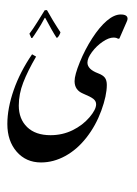

<svg xmlns="http://www.w3.org/2000/svg" viewBox="-20 -727 900 1262"><path d="M755.9 -472.2Q746.1 -480 725.1 -480Q695.3 -480 654.8 -452.6Q614.3 -425.3 584.5 -385Q554.7 -344.7 554.7 -315.4Q554.7 -271.5 625 -245.1Q657.2 -232.9 669.7 -215.8Q682.1 -198.7 682.1 -168.9Q682.1 -99.1 646 -0.2Q609.9 98.6 548.3 177.2Q486.8 255.9 409.2 298.3Q331.5 340.8 249.5 340.8Q151.4 340.8 89.8 270.3Q28.3 199.7 28.3 87.9Q28.3 -15.1 70.1 -135Q111.8 -254.9 190.9 -370.1L217.3 -355Q161.6 -259.3 132.6 -184.1Q103.5 -108.9 103.5 -33.2Q103.5 55.2 158.4 108.4Q213.4 161.6 312 161.6Q390.1 161.6 456.5 129.2Q522.9 96.7 567.4 44.9Q611.8 -6.8 611.8 -41.5Q611.8 -62.5 593.8 -76.9Q575.7 -91.3 524.9 -112.3Q470.2 -135.3 470.2 -193.4Q470.2 -233.9 504.4 -317.9Q538.6 -401.9 586.2 -475.6Q633.8 -549.3 682.1 -590.6Q730.5 -631.8 773.4 -631.8Q818.4 -631.8 818.4 -604Q818.4 -595.7 813 -584.5L764.6 -473.6ZM274.4 -566.9ZM277.8 515.1ZM274.9 -567.9ZM274.9 -706.5ZM274.9 -480ZM352.1 -478.5Q336.9 -501.5 317.9 -535.2L277.3 -609.4H273.9Q262.2 -586.9 250 -566.2Q237.8 -545.4 226.1 -527.8L206.1 -497.1Q197.3 -483.4 191.9 -477.1H186L173.3 -505.4Q182.1 -516.1 196.3 -537.1Q210.4 -558.1 224.6 -580.6L273.9 -659.7L288.6 -660.6L328.1 -592.3Q341.3 -570.8 354.5 -550Q367.7 -529.3 377.4 -514.6Q375 -505.4 369.6 -495.8Q364.3 -486.3 357.9 -480Z"/></svg>

Font: Noto Nastaliq Urdu
Style: Regular
Weight: 400
Designer: Monotype Design Team
Foundry: Monotype Imaging Inc.
Version: Version 1.02 uh